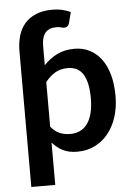

<svg xmlns="http://www.w3.org/2000/svg" viewBox="-60 -776 687 987"><g transform="rotate(-5 284.0 -282.0)"><path d="M184.5 -450Q215 -482.5 253.5 -501.8Q292 -521 343.5 -521Q385.5 -521 420.2 -503.8Q455 -486.5 480.2 -453.5Q505.5 -420.5 519.2 -372Q533 -323.5 533 -260.5Q533 -203 517.5 -154Q502 -105 473.2 -69Q444.5 -33 403.8 -12.8Q363 7.5 312.5 7.5Q290.5 7.5 272 3.5Q253.5 -0.5 238 -8.2Q222.5 -16 209.5 -26.8Q196.5 -37.5 184.5 -51V167.5H61V-498.5V-532.5Q61 -576 71.8 -612.5Q82.5 -649 105.2 -675.2Q128 -701.5 163.5 -716.2Q199 -731 248 -731Q274.5 -731 296 -726.2Q317.5 -721.5 341.5 -711L328 -657.5Q324 -643 316.8 -638.2Q309.5 -633.5 301 -633.5Q293.5 -633.5 284.8 -636.5Q276 -639.5 259.5 -639.5Q222 -639.5 203.2 -617Q184.5 -594.5 184.5 -547ZM301 -425Q262.5 -425 235.2 -408.8Q208 -392.5 184.5 -363V-133Q205.5 -107 230.2 -96.8Q255 -86.5 284 -86.5Q312 -86.5 334.5 -97Q357 -107.5 372.8 -129Q388.5 -150.5 397 -183.2Q405.5 -216 405.5 -260.5Q405.5 -305.5 398.2 -336.8Q391 -368 377.5 -387.5Q364 -407 344.8 -416Q325.5 -425 301 -425Z"/></g></svg>

Font: Lato
Style: Bold
Weight: 700
Designer: Lukasz Dziedzic
Foundry: tyPoland Lukasz Dziedzic
Version: Version 2.007; 2014-02-27